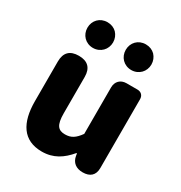

<svg xmlns="http://www.w3.org/2000/svg" viewBox="-192 -953 1037 1102"><g transform="rotate(30 327.0 -402.0)"><path d="M583 -284V-528C583 -553 567 -569 542 -569H494H470C431 -569 405 -543 405 -504V-196C375 -154 350 -138 310 -138C265 -138 244 -161 244 -239V-480C244 -539 214 -569 155 -569C96 -569 66 -539 66 -480V-217C66 -75 119 14 244 14C321 14 374 -22 421 -78H425L427 -64C434 -21 464 0 507 0C555 0 583 -24 583 -72ZM262 -794C247 -809 226 -818 201 -818C151 -818 116 -781 116 -733C116 -686 151 -648 201 -648C226 -648 247 -658 262 -673C277 -688 286 -710 286 -733C286 -757 277 -778 262 -794ZM516 -794C501 -809 480 -818 455 -818C405 -818 370 -781 370 -733C370 -686 405 -648 455 -648C480 -648 501 -658 516 -673C531 -688 540 -710 540 -733C540 -757 531 -778 516 -794Z"/></g></svg>

Font: GenSenRounded2 TW H
Style: Regular
Weight: 900
Version: Version 2.100;PS 2.1;hotconv 16.6.51;makeotf.lib2.5.65220 DE